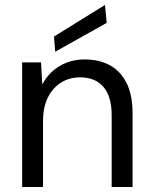

<svg xmlns="http://www.w3.org/2000/svg" viewBox="-20 -752 613 772"><path d="M69 0V-501H145L150 -412Q174 -459 219 -486Q264 -513 321 -513Q379 -513 422 -489.5Q465 -466 489 -418Q513 -370 513 -297V0H429V-288Q429 -364 396 -402.5Q363 -441 302 -441Q259 -441 225.5 -420Q192 -399 172.5 -360Q153 -321 153 -264V0ZM202 -544 197 -605 402 -732 409 -660Z"/></svg>

Font: DM Sans 18pt
Style: Regular
Weight: 400
Designer: Colophon Foundry, Jonny Pinhorn
Foundry: Colophon Foundry
Version: Version 4.004;gftools[0.9.30]